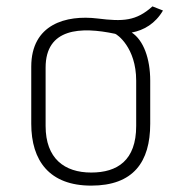

<svg xmlns="http://www.w3.org/2000/svg" viewBox="-20 -563 566 602"><path d="M78 -175C78 -59 135 19 266 19C398 19 451 -55 451 -175V-310C451 -379 430 -437 393 -461C431 -468 467 -489 491 -530L458 -543C407 -497 366 -495 286 -505C187 -517 78 -487 78 -354ZM123 -351C123 -475 233 -480 341 -457C346 -456 407 -415 407 -310V-168C407 -60 348 -22 266 -22C182 -22 123 -66 123 -168Z"/></svg>

Font: Advent Pro
Style: Light
Weight: 300
Designer: Andreas Kalpakidis
Foundry: Andreas Kalpakidis
Version: Version 2.002 2007